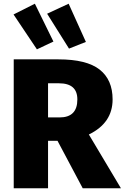

<svg xmlns="http://www.w3.org/2000/svg" viewBox="-20 -1015 672 1035"><path d="M632 0H426L290 -256H239V0H54V-695H295Q447 -695 517 -640Q587 -585 587 -479Q587 -352 459 -290ZM301 -382Q397 -382 397 -479Q397 -566 298 -566H239V-382ZM179 -749 53 -937 168 -995 268 -791ZM352 -753 234 -941 350 -995 443 -789Z"/></svg>

Font: Trujillo ExtraBold
Style: Regular
Weight: 800
Designer: Fira Sans original fonts by bBox Type GmbH, Carrois Corporate GbR, & Edenspiekermann AG / Changes by Cristiano Sobral
Foundry: Fira Sans original fonts by bBox Type GmbH, Carrois Corporate GbR, & Edenspiekermann AG / Changes by Cristiano Sobral
Version: Version 4.301;July 28, 2020;FontCreator 13.0.0.2655 64-bit